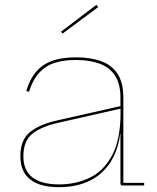

<svg xmlns="http://www.w3.org/2000/svg" viewBox="-20 -770 651 797"><path d="M488.5 0Q484 0 482 -2.2Q480 -4.5 480 -9V-236.5L481 -245L480.5 -302L480 -324.5V-364.5Q480 -423 456.8 -457.2Q433.5 -491.5 392.2 -506.2Q351 -521 296 -521Q210 -521 165.5 -488.5Q121 -456 100.5 -389L89 -392.5Q103 -439.5 128.5 -470.5Q154 -501.5 194.8 -516.8Q235.5 -532 296 -532Q355 -532 399.2 -516.2Q443.5 -500.5 467.8 -463.8Q492 -427 492 -364.5V-11H578.5V0ZM224.5 7Q146 7 105.2 -25.2Q64.5 -57.5 64.5 -121.5Q64.5 -189 104.2 -221.5Q144 -254 221 -271L484.5 -330.5V-320L222.5 -260.5Q151 -244.5 114 -214.5Q77 -184.5 77 -121.5Q77 -62.5 114.8 -33.5Q152.5 -4.5 226 -4.5Q295.5 -4.5 353.5 -32.8Q411.5 -61 446 -126.5Q480.5 -192 480.5 -302L484.5 -214.5H479Q465 -108.5 399.2 -50.8Q333.5 7 224.5 7ZM380 -750 387.5 -740.5 239.5 -630.5 233.5 -638.5Z"/></svg>

Font: Hepta Slab ExtraLight Thin
Style: Regular
Weight: 250
Version: Version 1.102